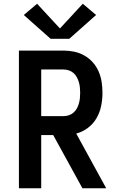

<svg xmlns="http://www.w3.org/2000/svg" viewBox="-20 -1005 640 1025"><path d="M81 0V-735H319Q348 -735 376.5 -729Q405 -723 430.5 -708.5Q456 -694 475.5 -672Q495 -650 506.5 -623.5Q518 -597 522.5 -568Q527 -539 527 -509Q527 -474 520 -439.5Q513 -405 495.5 -374.5Q478 -344 449.5 -322.5Q421 -301 387 -292L547 0H420L264 -284H200V0ZM200 -385H319Q333 -385 347 -389.5Q361 -394 372 -403.5Q383 -413 390 -425.5Q397 -438 401 -452Q405 -466 406.5 -480.5Q408 -495 408 -509Q408 -524 406.5 -538.5Q405 -553 401 -566.5Q397 -580 390 -593Q383 -606 372 -615.5Q361 -625 347 -629.5Q333 -634 319 -634H200ZM250 -798 107 -925 178 -985 300 -853 422 -985 493 -925 350 -798Z"/></svg>

Font: Iosevka SS04 Extended
Style: Bold
Weight: 700
Width: 7
Monospace: yes
Designer: Belleve Invis
Foundry: Belleve Invis
Version: Version 19.0.0; ttfautohint (v1.8.4)